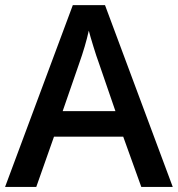

<svg xmlns="http://www.w3.org/2000/svg" viewBox="-20 -737 701 757"><path d="M537.1 0 465.8 -198.2H192.9L123 0H0L267.1 -716.8H394L661.1 0ZM435.1 -298.8 368.2 -493.2Q360.8 -512.7 347.9 -554.7Q335 -596.7 330.1 -616.2Q316.9 -556.2 291.5 -484.9L227.1 -298.8Z"/></svg>

Font: f1_58959          
Style: Regular
Weight: 600
Foundry: Ascender Corporation
Version: Version 1.10